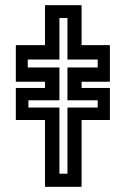

<svg xmlns="http://www.w3.org/2000/svg" viewBox="-20 -720 489 740"><path d="M153.5 0V-257.5H41V-381H153.5V-405H41V-546H153.5V-700H294.5V-546H403.5V-405H294.5V-381H403.5V-257.5H294.5V0ZM209 -50.5H240V-305.5H356.5V-333.5H240V-460H356.5V-490.5H240V-650.5H209V-490.5H87V-460H209V-333.5H89.5V-305.5H209Z"/></svg>

Font: Tourney Thin SemiBold
Style: Regular
Weight: 600
Version: Version 1.015